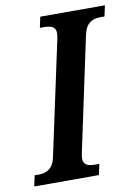

<svg xmlns="http://www.w3.org/2000/svg" viewBox="-114 -769 598 825"><g transform="rotate(-10 185.0 -357.0)"><path d="M-32 0H250L260 -47H242C211 -47 191 -55 191 -82C191 -90 193 -100 195 -110L300 -603C311 -654 339 -667 375 -667H392L402 -714H120L110 -667H128C158 -667 179 -660 179 -632C179 -624 177 -614 175 -604L69 -110C59 -60 29 -47 -5 -47H-22Z"/></g></svg>

Font: Noto Serif Condensed SemiBold
Style: Italic
Weight: 600
Width: 3
Italic angle: -12°
Designer: Monotype Design Team
Foundry: Monotype Imaging Inc.
Version: Version 2.014